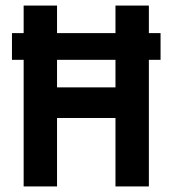

<svg xmlns="http://www.w3.org/2000/svg" viewBox="-20 -670 620 690"><path d="M65 0V-455H23V-551H65V-650H185V-551H395V-650H515V-551H557V-455H515V0H395V-246H185V0ZM185 -356H395V-455H185Z"/></svg>

Font: Sometype Mono
Style: Bold
Weight: 700
Monospace: yes
Designer: Ryoichi Tsunekawa
Foundry: Dharma Type
Version: Version 1.000; ttfautohint (v1.8.3)